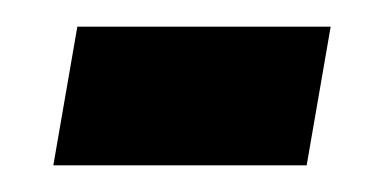

<svg xmlns="http://www.w3.org/2000/svg" viewBox="-20 -367 281 144"><path d="M20 -243 38 -347H228L210 -243Z"/></svg>

Font: Georama ExtraCondensed SemiBold
Style: Italic
Weight: 600
Width: 2
Italic angle: -9°
Designer: Jean-Baptiste Levee
Foundry: Production Type
Version: Version 1.000